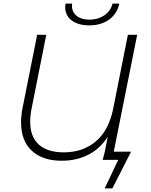

<svg xmlns="http://www.w3.org/2000/svg" viewBox="-20 -895 844 1075"><path d="M345 -855Q345 -861 347 -875H384Q383 -870 383 -862Q383 -827 409.5 -806Q436 -785 481 -785Q529 -785 564.5 -809.5Q600 -834 610 -875H648Q636 -818 591 -785.5Q546 -753 480 -753Q418 -753 381.5 -780.5Q345 -808 345 -855ZM617 -46H714L609 160H566L642 0H555L567 -46L583 -129Q540 -62 474 -28.5Q408 5 325 5Q219 5 158.5 -50.5Q98 -106 98 -210Q98 -249 107 -294L188 -700H239L158 -293Q149 -250 149 -214Q149 -129 197.5 -85.5Q246 -42 337 -42Q443 -42 515.5 -102.5Q588 -163 613 -283L696 -700H748Z"/></svg>

Font: Montserrat Alternates Light
Style: Italic
Weight: 300
Italic angle: -11.3°
Designer: Julieta Ulanovsky
Foundry: Julieta Ulanovsky
Version: Version 7.200